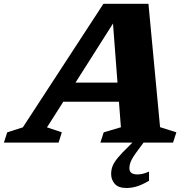

<svg xmlns="http://www.w3.org/2000/svg" viewBox="-84 -730 980 983"><path d="M578.5 131Q578.5 163 618.5 163Q633 163 646 160Q659 157 679 148.5V195.5Q642 217 615.2 224.8Q588.5 232.5 564 232.5Q522 232.5 503.5 211.2Q485 190 485 161Q485 140 492 121.2Q499 102.5 519.2 77.8Q539.5 53 578.5 15.5L594 0H430L447 -52.5L535 -78.5L525 -209H240L156.5 -78L232.5 -52.5L216 0H-64L-47 -52.5L33 -78L445.5 -710.5H676L735.5 -79L819 -52.5L802 0H651L624 36.5Q594 76.5 586.2 95.8Q578.5 115 578.5 131ZM302.5 -307H517.5L494.5 -609.5Z"/></svg>

Font: Newsreader 6pt
Style: Bold Italic
Weight: 700
Italic angle: -17°
Designer: Hugues Gentile
Foundry: Production Type
Version: Version 1.003; ttfautohint (v1.8.3)